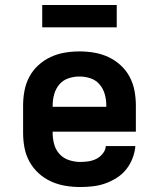

<svg xmlns="http://www.w3.org/2000/svg" viewBox="-20 -745 640 773"><path d="M303 8Q273 8 243 3Q213 -2 185.5 -14.5Q158 -27 135.5 -47.5Q113 -68 98.5 -94.5Q84 -121 78.5 -150.5Q73 -180 73 -210V-320Q73 -350 78.5 -379.5Q84 -409 98 -435.5Q112 -462 134.5 -482.5Q157 -503 184 -515.5Q211 -528 240.5 -533Q270 -538 300 -538Q330 -538 359.5 -533Q389 -528 416 -515.5Q443 -503 465.5 -482.5Q488 -462 502 -435.5Q516 -409 521.5 -379.5Q527 -350 527 -320V-215H192V-210Q192 -187 198 -164.5Q204 -142 219.5 -125Q235 -108 257.5 -100.5Q280 -93 303 -93Q319 -93 336 -95.5Q353 -98 368 -105.5Q383 -113 394 -127Q405 -141 406 -157H525Q523 -132 513.5 -107.5Q504 -83 488 -63Q472 -43 450 -29Q428 -15 404 -6.5Q380 2 354 5Q328 8 303 8ZM192 -315H408V-320Q408 -343 402 -365Q396 -387 381.5 -404.5Q367 -422 345 -429.5Q323 -437 300 -437Q277 -437 255 -429.5Q233 -422 218.5 -404.5Q204 -387 198 -365Q192 -343 192 -320ZM450 -635H150V-725H450Z"/></svg>

Font: Iosevka Curly Extended
Style: Bold
Weight: 700
Width: 7
Monospace: yes
Designer: Belleve Invis
Foundry: Belleve Invis
Version: Version 11.1.0; ttfautohint (v1.8.3)